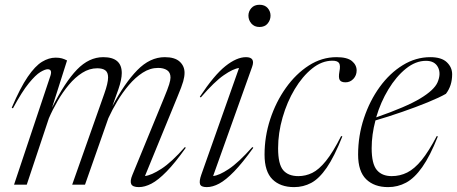

<svg xmlns="http://www.w3.org/2000/svg" viewBox="-20 -756 1871 786"><path d="M740.5 -151Q696.5 -89 662 -53.8Q627.5 -18.5 600 -4.2Q572.5 10 548.5 10Q523 10 517.2 -2.5Q511.5 -15 522 -40L651 -354Q667 -392.5 672.5 -410.5Q678 -428.5 678 -438.5Q678 -459.5 663.8 -468.8Q649.5 -478 627.5 -478Q594.5 -478 564.2 -458.5Q534 -439 507.5 -407.8Q481 -376.5 459.8 -340.8Q438.5 -305 423.5 -272L328 0H275.5L407 -372.5Q422.5 -416 422.5 -439Q422.5 -459.5 411.2 -468Q400 -476.5 378 -476.5Q346 -476.5 316.8 -458Q287.5 -439.5 262 -409Q236.5 -378.5 215.8 -342.5Q195 -306.5 180 -271.5L89.5 0H37.5L186.5 -446Q195 -472.5 175 -472.5Q164.5 -472.5 145.2 -461Q126 -449.5 98 -415.2Q70 -381 33 -312.5L28 -315Q63 -397 93.5 -441.5Q124 -486 152 -503Q180 -520 207.5 -520Q223 -520 233.5 -517Q244 -514 254.5 -508.5L193 -315Q246 -420.5 295.2 -471.2Q344.5 -522 402.5 -522Q478.5 -522 478.5 -457Q478.5 -430.5 464.5 -390L440 -321.5Q490 -415.5 542 -468.8Q594 -522 654.5 -522Q695.5 -522 715.5 -503.8Q735.5 -485.5 735.5 -458Q735.5 -442.5 730 -422.8Q724.5 -403 706.5 -360L573.5 -35.5Q599 -38 640.8 -65Q682.5 -92 737 -154Z M997 -692Q997 -709.5 1009 -723Q1021 -736.5 1042.5 -736.5Q1064 -736.5 1075.8 -723Q1087.5 -709.5 1087.5 -692Q1087.5 -674 1075.8 -659.8Q1064 -645.5 1042.5 -645.5Q1021 -645.5 1009 -659.8Q997 -674 997 -692ZM804 -40.5 958.5 -477.5Q935 -475 896.2 -448.2Q857.5 -421.5 802 -357L798 -360Q857 -449 903 -485.5Q949 -522 987 -522Q1026.5 -522 1012 -482L852.5 -35.5Q876.5 -37.5 916.2 -63.8Q956 -90 1013 -154L1017 -151Q972.5 -89 938.5 -54Q904.5 -19 877.5 -4.5Q850.5 10 826.5 10Q802.5 10 798.8 -2.5Q795 -15 804 -40.5Z M1341 -507.5Q1297.5 -507.5 1257.8 -475.5Q1218 -443.5 1186.5 -391Q1155 -338.5 1136.8 -275Q1118.5 -211.5 1118.5 -149Q1118.5 -84 1139.2 -59.5Q1160 -35 1201.5 -35Q1231 -35 1258.2 -48.2Q1285.5 -61.5 1314.2 -97Q1343 -132.5 1376.5 -199L1381.5 -197.5Q1348.5 -114.5 1317.5 -69.5Q1286.5 -24.5 1254 -7.2Q1221.5 10 1184 10Q1127.5 10 1095.2 -22Q1063 -54 1063 -123Q1063 -197 1086.2 -268Q1109.5 -339 1150.5 -396.5Q1191.5 -454 1244.5 -488Q1297.5 -522 1357.5 -522Q1401.5 -522 1420.8 -506Q1440 -490 1440 -467.5Q1440 -447.5 1426.8 -433.2Q1413.5 -419 1394.5 -419Q1376.5 -419 1370.8 -428.5Q1365 -438 1369.5 -463Q1374.5 -488 1368 -497.8Q1361.5 -507.5 1341 -507.5Z M1772.5 -197.5Q1740.5 -117 1708.5 -71.8Q1676.5 -26.5 1642.2 -8.2Q1608 10 1569 10Q1512 10 1479 -22.2Q1446 -54.5 1446 -123Q1446 -200.5 1469.8 -272Q1493.5 -343.5 1534.5 -400Q1575.5 -456.5 1628.8 -489.2Q1682 -522 1741.5 -522Q1787.5 -522 1809.2 -501.2Q1831 -480.5 1831 -452Q1831 -405 1805.5 -372Q1779.5 -357 1731.2 -337.2Q1683 -317.5 1626 -297.8Q1569 -278 1517 -263Q1501.5 -204.5 1501.5 -149.5Q1501.5 -85.5 1522.5 -60.2Q1543.5 -35 1583.5 -35Q1617.5 -35 1647 -49.8Q1676.5 -64.5 1705.8 -100.2Q1735 -136 1768 -199ZM1724 -507Q1681.5 -507 1641.8 -475Q1602 -443 1570 -390.2Q1538 -337.5 1520 -275.5Q1643.5 -318.5 1700.2 -352.8Q1757 -387 1771 -418.5Q1786.5 -454.5 1773 -480.8Q1759.5 -507 1724 -507Z"/></svg>

Font: Newsreader Display Light
Style: Italic
Weight: 300
Italic angle: -17°
Designer: Hugues Gentile
Foundry: Production Type
Version: Version 1.001